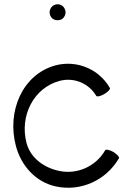

<svg xmlns="http://www.w3.org/2000/svg" viewBox="-20 -858 620 902"><path d="M288 -800C288 -810 284 -819 277 -827C270 -834 261 -838 251 -838C241 -838 231 -834 224 -827C217 -819 213 -810 213 -800C213 -790 217 -781 224 -773C231 -766 241 -763 251 -763C261 -763 270 -766 277 -773C284 -781 288 -790 288 -800ZM496 -445C445 -534 340 -577 241 -551C85 -509 11 -334 55 -171C80 -78 149 -2 243 18C360 43 479 -11 539 -115C542 -120 530 -133 513 -144C495 -154 477 -158 474 -152C431 -77 344 -37 258 -55C187 -70 124 -115 105 -185C71 -312 137 -445 260 -478C327 -496 397 -467 432 -408C435 -402 452 -406 470 -416C488 -427 500 -440 496 -445Z"/></svg>

Font: Nupuram Light
Style: Regular
Weight: 300
Designer: Santhosh Thottingal (santhosh.thottingal@gmail.com)
Foundry: SMC
Version: Version 1.000